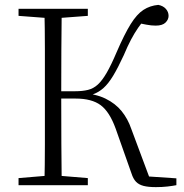

<svg xmlns="http://www.w3.org/2000/svg" viewBox="-20 -759 753 787"><path d="M56 0V-29L188 -40H207L340 -29V0ZM56 -694V-723H340V-694L207 -684H188ZM162 0Q164 -83 164 -166Q164 -249 164 -333V-390Q164 -474 164 -557.5Q164 -641 162 -723H233Q232 -641 231.5 -555.5Q231 -470 231 -377V-358Q231 -255 231.5 -169Q232 -83 233 0ZM519 -48 454 -232Q429 -301 392.5 -328Q356 -355 290 -355H199V-385H288Q318 -385 340.5 -390.5Q363 -396 381 -412.5Q399 -429 417.5 -461Q436 -493 458 -545Q490 -619 515.5 -660Q541 -701 568 -718.5Q595 -736 629 -739Q649 -735 660 -722.5Q671 -710 671 -694Q671 -679 658.5 -666.5Q646 -654 618 -654Q600 -654 579.5 -658Q559 -662 534 -667L583 -692Q562 -668 546.5 -645.5Q531 -623 517 -596.5Q503 -570 487 -532Q463 -480 443.5 -448Q424 -416 404.5 -398.5Q385 -381 361.5 -372.5Q338 -364 306 -359L309 -378Q371 -375 412 -355Q453 -335 478.5 -303.5Q504 -272 518 -231L596 -22L569 -37L703 -28V0Q688 3 666.5 5.5Q645 8 619 8Q588 8 568.5 3Q549 -2 537.5 -14Q526 -26 519 -48Z"/></svg>

Font: Noto Serif SC ExtraLight
Style: Regular
Weight: 200
Designer: Ryoko NISHIZUKA 西塚涼子 (kana & ideographs); Frank Grießhammer (Latin, Greek & Cyrillic); Wenlong ZHANG 张文龙 (bopomofo); San
Foundry: Adobe
Version: Version 2.002-H1;hotconv 1.1.0;makeotfexe 2.6.0